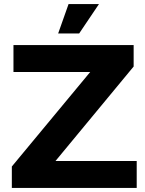

<svg xmlns="http://www.w3.org/2000/svg" viewBox="-20 -921 711 941"><path d="M38 0V-105L422 -568H46V-700H635V-595L252 -132H650V0ZM265 -757 316 -901H465L368 -757Z"/></svg>

Font: Montserrat Z
Style: Bold
Weight: 700
Designer: Julieta Ulanovsky
Foundry: Julieta Ulanovsky
Version: Version 8.000